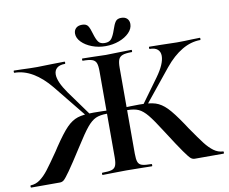

<svg xmlns="http://www.w3.org/2000/svg" viewBox="-97 -908 1208 1015"><g transform="rotate(-10 507.0 -400.5)"><path d="M374 -12Q409 -12 425 -17Q441 -22 447 -36.5Q453 -51 453 -81V-544Q453 -574 447 -588Q441 -602 425 -607.5Q409 -613 375 -613Q373 -613 373 -619Q373 -625 375 -625L430 -624Q474 -622 501 -622Q532 -622 582 -624L639 -625Q641 -625 641 -619Q641 -613 639 -613Q605 -613 589 -607Q573 -601 567 -586.5Q561 -572 561 -542V-81Q561 -51 566.5 -36.5Q572 -22 588 -17Q604 -12 639 -12Q641 -12 641 -6Q641 0 639 0Q602 0 581 -1L501 -2L428 -1Q409 0 374 0Q372 0 372 -6Q372 -12 374 -12ZM-9 -12Q18 -13 41 -30Q64 -47 86 -75.5Q108 -104 150 -165L165 -188Q210 -255 238.5 -284Q267 -313 298 -323Q329 -333 385 -333Q425 -333 494 -330L492 -312Q483 -313 473 -314Q463 -315 453 -315Q415 -315 392 -304.5Q369 -294 345 -265Q321 -236 278 -168Q225 -85 200.5 -50.5Q176 -16 166.5 -8Q157 0 145 0H-9Q-12 0 -12 -6Q-12 -12 -9 -12ZM8 -613Q6 -613 6 -619Q6 -625 8 -625L51 -624Q93 -622 132 -622Q162 -622 214 -624L280 -625Q282 -625 282 -619Q282 -613 280 -613Q251 -613 236.5 -600.5Q222 -588 222 -566Q222 -527 267 -463L366 -326L349 -317L200 -501Q155 -556 106.5 -584.5Q58 -613 8 -613ZM736 -168Q693 -236 669 -265Q645 -294 622 -304.5Q599 -315 561 -315Q551 -315 541.5 -314Q532 -313 523 -312L522 -330Q588 -333 629 -333Q685 -333 716 -323Q747 -313 775.5 -284Q804 -255 849 -188L864 -165Q906 -104 928 -75.5Q950 -47 973 -30Q996 -13 1023 -12Q1026 -12 1026 -6Q1026 0 1023 0H869Q857 0 847.5 -8Q838 -16 813.5 -50.5Q789 -85 736 -168ZM648 -326 744 -458Q791 -523 791 -566Q791 -588 777 -600.5Q763 -613 735 -613Q732 -613 732 -619Q732 -625 735 -625L800 -624Q852 -622 882 -622Q921 -622 963 -624L1006 -625Q1008 -625 1008 -619Q1008 -613 1006 -613Q956 -613 907.5 -584.5Q859 -556 814 -501L665 -317ZM565 -746Q574 -774 583.5 -787.5Q593 -801 614 -801Q635 -801 646 -790Q657 -779 657 -761Q657 -736 636 -714.5Q615 -693 581 -680.5Q547 -668 508 -668Q470 -668 436 -681Q402 -694 381 -715.5Q360 -737 360 -761Q360 -779 371.5 -790Q383 -801 404 -801Q427 -801 436 -787.5Q445 -774 453 -745Q462 -714 472.5 -699.5Q483 -685 507 -685Q532 -685 543.5 -700.5Q555 -716 565 -746Z"/></g></svg>

Font: Cormorant SC
Style: Bold
Weight: 700
Designer: Christian Thalmann (Catharsis Fonts)
Foundry: Catharsis Fonts
Version: Version 4.000